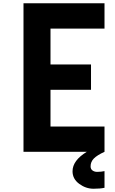

<svg xmlns="http://www.w3.org/2000/svg" viewBox="-20 -937 707 1185"><path d="M125 -916.7H625V-760.4H291.7V-539.1H541.7V-382.8H291.7V-156.2H625V0Q579.4 20.8 559.2 41.3Q539.1 61.8 539.1 89.8Q539.1 106.8 551.1 115.2Q563.2 123.7 578.8 123.7Q604.8 123.7 625 119.1V222Q598.3 227.9 557.3 227.9Q509.8 227.9 468.8 197.6Q427.7 167.3 427.7 120.4Q427.7 53.4 515.6 0H125Z"/></svg>

Font: Monoid
Style: Bold
Weight: 700
Width: 4
Designer: Andreas Larsen (@larsenwork)
Version: Version 0.61